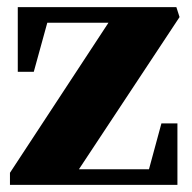

<svg xmlns="http://www.w3.org/2000/svg" viewBox="-20 -520 541 540"><path d="M8 0V-34L285 -456H113L75 -318H30V-500H476L485 -472L202 -44H399L434 -173H479V0Z"/></svg>

Font: Wittgenstein Extrabold
Style: Regular
Weight: 800
Designer: Jörg Drees
Foundry: Jörg Drees
Version: Version 1.303; ttfautohint (v1.8.4.7-5d5b)